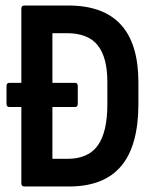

<svg xmlns="http://www.w3.org/2000/svg" viewBox="-20 -675 560 695"><path d="M14 -287.6Q3.6 -287.6 3.6 -299V-363.7Q3.6 -375.1 14 -375.1H57.3H251.5Q261.5 -375.1 261.5 -363.7V-299Q261.5 -287.6 251.5 -287.6ZM68.7 0Q57.3 0 57.3 -10.9V-644.1Q57.3 -655 68.2 -655H227.5Q354.3 -655 417.7 -585.6Q481 -516.2 481 -376.7V-299.1Q481 -148 418.7 -74Q356.3 0 230.5 0ZM169.7 -100.1H224.5Q299.1 -100.1 333.9 -148.4Q368.6 -196.7 368.6 -297.5V-377.9Q368.6 -467.4 333.6 -511.1Q298.6 -554.9 222 -554.9H169.7Z"/></svg>

Font: Sofia Sans Condensed
Style: Regular
Weight: 400
Designer: Botio Nikoltchev, Ani Petrova
Foundry: lettersoup
Version: Version 4.100